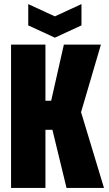

<svg xmlns="http://www.w3.org/2000/svg" viewBox="-20 -918 532 938"><path d="M34 0V-700H202V-426H230L292 -700H473L376 -370L488 0H305L236 -284H202V0ZM378 -898V-794L248 -734L118 -794V-898L248 -838Z"/></svg>

Font: Tektur Condensed
Style: Bold
Weight: 700
Width: 3
Designer: Adam Jagosz
Foundry: Adam Jagosz
Version: Version 1.005;gftools[0.9.30]